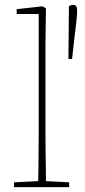

<svg xmlns="http://www.w3.org/2000/svg" viewBox="-20 -774 353 794"><path d="M38 0V-20L138 -25Q139 -51 139 -84.5Q139 -118 139.5 -151Q140 -184 140 -210V-716H49V-736L156 -748L170 -740L168 -598V-210Q168 -184 168.5 -150.5Q169 -117 169.5 -84Q170 -51 170 -25L266 -20V0ZM283 -754Q299 -754 299 -732Q299 -711 295 -678Q291 -645 286 -602L278 -530H263L265 -748Q273 -754 283 -754Z"/></svg>

Font: Source Serif Pro ExtraLight
Style: Regular
Weight: 200
Designer: Frank Grießhammer
Foundry: Adobe Systems Incorporated
Version: Version 3.001;hotconv 1.0.111;makeotfexe 2.5.65597